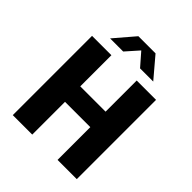

<svg xmlns="http://www.w3.org/2000/svg" viewBox="-239 -1030 1175 1175"><g transform="rotate(45 348.0 -442.5)"><path d="M71 0V-686H238.5V-416.5H457.5V-686H625V0H458.5V-283.5H239.5V0ZM160 -753 273 -885H421.5L533.5 -753H419.5L330.5 -855H364L273.5 -753Z"/></g></svg>

Font: Chivo Medium
Style: Regular
Weight: 500
Designer: Hector Gatti
Foundry: Omnibus-Type
Version: Version 2.002